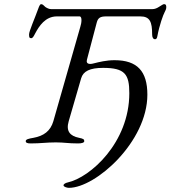

<svg xmlns="http://www.w3.org/2000/svg" viewBox="-20 -686 821 925"><path d="M128 5C178 5 202 0 249 0C291 0 306 5 356 5C372 5 386 2 386 -6C386 -15 381 -18 361 -22C317 -31 297 -54 311 -102L371 -309C381 -343 413 -359 477 -359C582 -359 603 -328 603 -237C603 1 415 169 306 193C297 195 286 200 286 207C286 214 303 219 312 219C441 219 690 -3 690 -230C690 -343 641 -396 532 -396C492 -396 457 -387 433 -381C426 -379 420 -378 415 -378C398 -378 396 -388 399 -399L446 -577C452 -600 463 -607 492 -607H656C702 -607 713 -581 713 -520C713 -506 718 -497 727 -497C732 -497 736 -500 738 -511C748 -565 766 -614 773 -627C777 -634 781 -643 781 -650C781 -658 781 -666 770 -666C765 -666 757 -659 746 -653C737 -647 726 -642 714 -642H227C216 -642 207 -647 199 -652C190 -659 187 -666 178 -666C173 -666 168 -655 165 -646C147 -596 120 -536 120 -520C120 -506 122 -502 130 -502C138 -502 142 -511 149 -524C168 -560 198 -607 254 -607H363C377 -607 373 -575 367 -557L237 -102C223 -54 190 -31 141 -22C118 -18 104 -15 104 -6C104 2 112 5 128 5Z"/></svg>

Font: EB Garamond
Style: Italic
Weight: 400
Italic angle: -17.2°
Designer: Georg Duffner and Octavio Pardo
Foundry: Georg Duffner
Version: Version 1.000;PS 001.000;hotconv 1.0.88;makeotf.lib2.5.64775